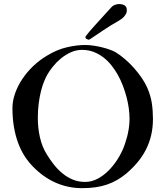

<svg xmlns="http://www.w3.org/2000/svg" viewBox="-20 -932 832 964"><path d="M392.1 12.7Q320.8 12.7 258.1 -15.4Q195.3 -43.5 143.1 -98.1Q120.6 -121.1 102.1 -150.6Q83.5 -180.2 70.3 -216.3Q57.1 -252.4 49.8 -295.7Q42.5 -338.9 42.5 -389.6Q42.5 -425.8 55.9 -463.6Q69.3 -501.5 92.8 -536.4Q116.2 -571.3 147.9 -601.3Q179.7 -631.3 216.3 -652.8Q266.1 -683.1 315.7 -694.6Q365.2 -706.1 407.2 -706.1Q428.2 -706.1 451.2 -702.6Q474.1 -699.2 494.9 -693.8Q515.6 -688.5 533 -682.1Q550.3 -675.8 560.1 -669.9Q583.5 -655.8 607.9 -634.8Q632.3 -613.8 653.8 -589.4Q675.3 -564.9 692.6 -539.3Q710 -513.7 719.7 -490.7Q736.3 -452.6 742.2 -414.6Q748 -376.5 748 -335.4Q748 -291.5 739 -253.2Q730 -214.8 712.9 -181.2Q695.8 -147.5 671.1 -117.9Q646.5 -88.4 615.2 -61.5Q592.3 -42.5 568.4 -28.6Q544.4 -14.6 517.3 -5.4Q490.2 3.9 459.5 8.3Q428.7 12.7 392.1 12.7ZM169.9 -339.4Q169.9 -315.9 172.4 -291.7Q174.8 -267.6 180.2 -243.9Q185.5 -220.2 194.1 -198.2Q202.6 -176.3 214.8 -157.2Q230.5 -131.3 249.8 -106.7Q269 -82 292.7 -62.3Q316.4 -42.5 345 -30.5Q373.5 -18.6 407.2 -18.6Q439 -18.6 468.8 -33.9Q498.5 -49.3 523.9 -74.5Q549.3 -99.6 569.6 -131.3Q589.8 -163.1 602.5 -195.8Q604 -200.7 608.6 -213.6Q613.3 -226.6 618.2 -245.1Q623 -263.7 626.7 -287.1Q630.4 -310.5 630.4 -336.9Q630.4 -360.4 626.7 -387.7Q623 -415 615.5 -444.1Q607.9 -473.1 596.7 -502.4Q585.4 -531.7 570.3 -558.6Q557.1 -581.5 539.6 -603.8Q522 -626 499.8 -643.3Q477.5 -660.6 450.7 -671.1Q423.8 -681.6 392.1 -681.6Q361.8 -681.6 334.5 -668.9Q307.1 -656.2 284.7 -637.5Q262.2 -618.7 245.4 -597.4Q228.5 -576.2 218.3 -558.6Q210.4 -544.9 201.9 -524.4Q193.4 -503.9 186.3 -476.6Q179.2 -449.2 174.6 -414.8Q169.9 -380.4 169.9 -339.4ZM615.7 -871.1Q613.8 -861.3 603.8 -849.6Q593.8 -837.9 576.7 -828.1Q557.6 -817.4 537.8 -805.2Q518.1 -793 499.3 -780.5Q480.5 -768.1 463.4 -756.3Q446.3 -744.6 431.6 -734.9Q426.8 -732.4 424.8 -732.4Q424.3 -732.4 424.1 -732.7Q423.8 -732.9 423.3 -732.9Q419.4 -733.9 413.8 -737.1Q408.2 -740.2 409.2 -745.6Q409.2 -746.6 409.7 -748Q410.2 -749.5 411.1 -751Q424.8 -770 456.5 -804.7Q488.3 -839.4 538.6 -895Q545.4 -903.3 556.2 -907.5Q566.9 -911.6 578.6 -911.6Q581.1 -911.6 583.7 -911.4Q586.4 -911.1 589.4 -910.6Q604.5 -908.2 610.6 -900.6Q616.7 -893.1 616.7 -881.3Q616.7 -878.9 616.5 -876.2Q616.2 -873.5 615.7 -871.1Z"/></svg>

Font: IM FELL French Canon SC
Style: Regular
Weight: 400
Designer: Igino Marini
Foundry: Igino Marini
Version: 3.00